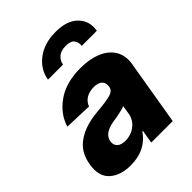

<svg xmlns="http://www.w3.org/2000/svg" viewBox="-223 -903 1032 1032"><g transform="rotate(-45 293.0 -387.0)"><path d="M9.6 -151.3Q19.9 -211.6 53.6 -247.5Q70.3 -265.3 91.3 -278.4Q112.2 -291.5 136.2 -300.4Q160.2 -309.3 186.4 -314.6Q212.7 -320 240.4 -322.1Q311.1 -328.1 342.3 -337Q373.6 -345.9 378.2 -370.7V-372.5Q382.5 -400.2 366.7 -415Q350.9 -429.7 318.5 -429.7Q284.1 -429.7 260.1 -415Q236.2 -400.2 226.6 -373.6L67.5 -379.3Q89.8 -453.8 160.2 -503.2Q229.8 -552.6 340.2 -552.6Q409.1 -552.6 460.2 -531.2Q485.8 -520.6 505 -505Q524.1 -489.3 536.2 -469.1Q548.3 -448.9 552.4 -424.2Q556.5 -399.5 551.5 -370.7L489.3 0H326L338.8 -76H334.5Q275.9 9.2 161.9 9.2Q84.5 9.2 40.1 -30.9Q-3.9 -70.7 9.6 -151.3ZM172.6 -631.7Q183.9 -698.9 240.4 -741.8Q296.9 -784.4 382.5 -784.4Q425.4 -784.4 457 -774.3Q488.6 -764.2 511.4 -741.8Q555.4 -698.9 544 -631.7H429.3Q432.5 -656.2 419.7 -674.4Q406.6 -692.8 368.3 -692.8Q329.9 -692.8 310 -674Q289.8 -655.2 287.3 -631.7ZM235.1 -104.4Q255.3 -104.4 274.3 -110.6Q293.3 -116.8 308.9 -128.6Q324.6 -140.3 335.4 -156.8Q346.2 -173.3 349.8 -193.9L358 -245.7Q350.1 -241.8 339.5 -238.8Q328.8 -235.8 315.3 -233Q301.5 -230.1 288.5 -227.8Q275.6 -225.5 263.5 -223.7Q224.8 -217.7 202.2 -202.1Q179.7 -186.4 175.4 -159.8Q173.3 -146.7 176.7 -136.2Q180 -125.7 187.9 -118.8Q195.7 -111.9 207.7 -108.1Q219.8 -104.4 235.1 -104.4Z"/></g></svg>

Font: Inter P Extra Bold
Style: Italic
Weight: 800
Italic angle: 9.39999°
Designer: Rasmus Andersson
Foundry: rsms
Version: Version 3.018;git-588b23468